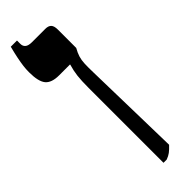

<svg xmlns="http://www.w3.org/2000/svg" viewBox="-298 -651 896 896"><g transform="rotate(-45 150.0 -203.5)"><path d="M152 240V-254Q152 -302 155.5 -331.5Q159 -361 168 -391V-393H96Q47 -393 27 -417Q7 -441 7 -502Q7 -523 9.5 -542.5Q12 -562 17 -587Q22 -612 31 -647H72V-625Q72 -609 82.5 -600.5Q93 -592 116 -592H204Q224 -592 233.5 -582Q243 -572 243 -548V-427Q231 -406 225.5 -388Q220 -370 219 -347.5Q218 -325 219 -289L230 199Q214 216 202 225Q190 234 173 240Z"/></g></svg>

Font: Noto Serif Hebrew Black
Style: Regular
Weight: 900
Version: Version 2.003